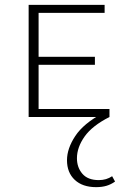

<svg xmlns="http://www.w3.org/2000/svg" viewBox="-20 -482 516 791"><path d="M98 0V-462H139V0ZM112 0V-33H431V0ZM112 -215V-248H371V-215ZM112 -429V-462H411V-429ZM402 -15 431 0Q360 36 328.5 80.5Q297 125 297 170Q297 208 319.5 234Q342 260 387 260Q403 260 416.5 256Q430 252 442 244L454 266Q437 278 418.5 283.5Q400 289 376 289Q320 289 288 259Q256 229 256 178Q256 130 290 78.5Q324 27 402 -15Z"/></svg>

Font: Ysabeau SC ExtraLight
Style: Regular
Weight: 250
Designer: Christian Thalmann (Catharsis Fonts)
Version: Version 2.001;gftools[0.9.30]; featfreeze: smcp